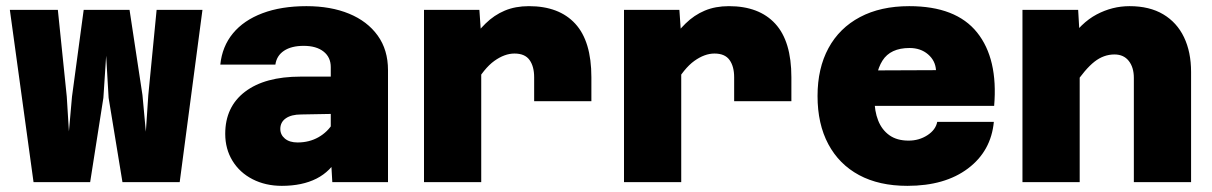

<svg xmlns="http://www.w3.org/2000/svg" viewBox="-20 -592 3940 624"><path d="M89 0 12 -560H168L197 -278L204 -165L214 -278L252 -560H401L443 -283L454 -164L462 -283L489 -560H638L564 0H378L333 -274L325 -411L316 -274L273 0Z M1060 0 1055 -87V-374Q1055 -406 1031.5 -424.5Q1008 -443 967 -443Q927 -443 903 -427Q879 -411 875 -382H696Q702 -441 737 -483.5Q772 -526 833 -549Q894 -572 976 -572Q1055 -572 1114.5 -547.5Q1174 -523 1207.5 -476.5Q1241 -430 1241 -364V0ZM896 12Q843 12 801 -9.5Q759 -31 735.5 -69.5Q712 -108 712 -157Q712 -245 776.5 -294Q841 -343 957 -343H1071L1070 -222L959 -220Q927 -220 909 -207.5Q891 -195 891 -173Q891 -154 906 -141.5Q921 -129 947 -129Q985 -129 1015 -146Q1045 -163 1063 -193L1081 -84Q1055 -35 1008.5 -11.5Q962 12 896 12Z M1716 -263V-341Q1716 -376 1701 -397Q1686 -418 1652 -418Q1620 -418 1586.5 -394Q1553 -370 1520 -312L1503 -449Q1530 -488 1558 -515.5Q1586 -543 1620.5 -557.5Q1655 -572 1699 -572Q1797 -572 1849.5 -515Q1902 -458 1902 -341V-263ZM1358 0V-560H1538L1544 -473V0Z M2366 -263V-341Q2366 -376 2351 -397Q2336 -418 2302 -418Q2270 -418 2236.5 -394Q2203 -370 2170 -312L2153 -449Q2180 -488 2208 -515.5Q2236 -543 2270.5 -557.5Q2305 -572 2349 -572Q2447 -572 2499.5 -515Q2552 -458 2552 -341V-263ZM2008 0V-560H2188L2194 -473V0Z M2929 12Q2837 12 2772 -23Q2707 -58 2672 -123.5Q2637 -189 2637 -280Q2637 -370 2672.5 -435.5Q2708 -501 2775 -536.5Q2842 -572 2935 -572Q3087 -572 3155.5 -486.5Q3224 -401 3211 -248H2782L2783 -363L3022 -364Q3020 -395 2996 -415.5Q2972 -436 2936 -436Q2874 -436 2848 -395Q2822 -354 2822 -271Q2822 -231 2834 -200.5Q2846 -170 2870.5 -152.5Q2895 -135 2933 -135Q2967 -135 2994 -152.5Q3021 -170 3026 -196H3210Q3201 -101 3126 -44.5Q3051 12 2929 12Z M3665 0V-339Q3665 -373 3648.5 -394Q3632 -415 3602 -415Q3567 -415 3537 -391.5Q3507 -368 3470 -313L3452 -456Q3493 -518 3544 -545Q3595 -572 3651 -572Q3716 -572 3760.5 -545.5Q3805 -519 3828 -471Q3851 -423 3851 -358V0ZM3303 0V-560H3484L3489 -474V0Z"/></svg>

Font: Azeret Mono ExtraBold
Style: Regular
Weight: 800
Designer: Martin Vácha
Foundry: Displaay
Version: Version 1.002